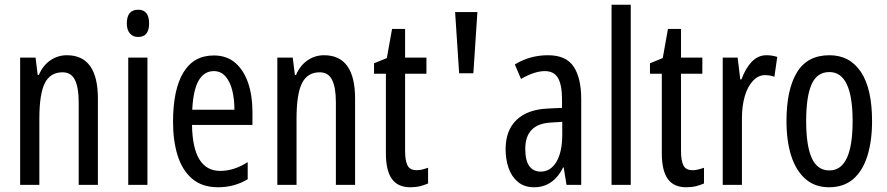

<svg xmlns="http://www.w3.org/2000/svg" viewBox="-20 -780 3741 810"><path d="M262 -547Q393 -547 393 -364V0H312V-348Q312 -411 296 -443Q280 -475 244 -475Q192 -475 169 -429Q146 -383 146 -279V0H65V-537H130L139 -464H144Q161 -504 192.5 -525.5Q224 -547 262 -547Z M563 -739Q609 -739 609 -681Q609 -624 563 -624Q541 -624 528 -639Q515 -654 515 -681Q515 -739 563 -739ZM602 -537V0H521V-537Z M882 -546Q937 -546 973 -514.5Q1009 -483 1027 -429.5Q1045 -376 1045 -309V-253H790Q793 -59 909 -59Q938 -59 966.5 -68Q995 -77 1025 -96V-24Q969 10 900 10Q832 10 790 -26.5Q748 -63 729 -125Q710 -187 710 -265Q710 -402 753.5 -474Q797 -546 882 -546ZM882 -480Q841 -480 818 -440Q795 -400 791 -317H969Q969 -361 960 -398Q951 -435 931.5 -457.5Q912 -480 882 -480Z M1347 -547Q1478 -547 1478 -364V0H1397V-348Q1397 -411 1381 -443Q1365 -475 1329 -475Q1277 -475 1254 -429Q1231 -383 1231 -279V0H1150V-537H1215L1224 -464H1229Q1246 -504 1277.5 -525.5Q1309 -547 1347 -547Z M1738 -62Q1750 -62 1762 -65Q1774 -68 1786 -72V-6Q1770 1 1752 5.5Q1734 10 1711 10Q1658 10 1633 -25.5Q1608 -61 1608 -133V-469H1558V-513L1612 -535L1634 -658H1689V-537H1779V-469H1689V-143Q1689 -103 1699 -82.5Q1709 -62 1738 -62Z M1917 -471 1900 -729H1994L1977 -471Z M2292 -547Q2368 -547 2400 -499Q2432 -451 2432 -362V0H2370L2358 -74H2356Q2314 10 2233 10Q2192 10 2165 -12.5Q2138 -35 2125.5 -71.5Q2113 -108 2113 -150Q2113 -230 2159 -274Q2205 -318 2290 -322L2351 -325V-360Q2351 -422 2334 -451Q2317 -480 2279 -480Q2235 -480 2178 -447L2152 -508Q2215 -547 2292 -547ZM2304 -263Q2196 -257 2196 -152Q2196 -103 2213 -79.5Q2230 -56 2261 -56Q2303 -56 2327.5 -97.5Q2352 -139 2352 -212V-266Z M2641 0H2560V-760H2641Z M2902 -62Q2914 -62 2926 -65Q2938 -68 2950 -72V-6Q2934 1 2916 5.5Q2898 10 2875 10Q2822 10 2797 -25.5Q2772 -61 2772 -133V-469H2722V-513L2776 -535L2798 -658H2853V-537H2943V-469H2853V-143Q2853 -103 2863 -82.5Q2873 -62 2902 -62Z M3213 -547Q3237 -547 3259 -540L3247 -456Q3230 -463 3207 -463Q3179 -463 3156.5 -439Q3134 -415 3122 -374Q3110 -333 3110 -280V0H3029V-537H3092L3103 -445H3108Q3125 -492 3151.5 -519.5Q3178 -547 3213 -547Z M3659 -269Q3659 -186 3639.5 -123Q3620 -60 3580 -25Q3540 10 3477 10Q3418 10 3378 -25Q3338 -60 3318 -122.5Q3298 -185 3298 -269Q3298 -402 3342 -474.5Q3386 -547 3479 -547Q3565 -547 3612 -476.5Q3659 -406 3659 -269ZM3381 -269Q3381 -166 3404.5 -113.5Q3428 -61 3479 -61Q3577 -61 3577 -269Q3577 -476 3479 -476Q3427 -476 3404 -424.5Q3381 -373 3381 -269Z"/></svg>

Font: Noto Sans Bengali UI ExtraCondensed
Style: Regular
Weight: 400
Width: 2
Designer: Jelle Bosma - Monotype Design Team
Foundry: Monotype Imaging Inc.
Version: Version 2.003; ttfautohint (v1.8.4.7-5d5b)